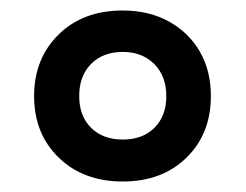

<svg xmlns="http://www.w3.org/2000/svg" viewBox="-20 -744 468 366"><path d="M214 -398Q139 -398 92 -443.5Q45 -489 45 -561Q45 -632 91.5 -678Q138 -724 214 -724Q264 -724 302 -703Q340 -682 361 -645.5Q382 -609 382 -561Q382 -489 335.5 -443.5Q289 -398 214 -398ZM214 -478Q252 -478 274.5 -500.5Q297 -523 297 -561Q297 -599 274 -622Q251 -645 214 -645Q176 -645 153.5 -622Q131 -599 131 -561Q131 -523 153.5 -500.5Q176 -478 214 -478Z"/></svg>

Font: Noto Sans Kannada SemiBold
Style: Regular
Weight: 600
Designer: Jelle Bosma - Monotype Design Team
Foundry: Monotype Imaging Inc.
Version: Version 2.005; ttfautohint (v1.8.4.7-5d5b)